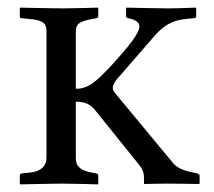

<svg xmlns="http://www.w3.org/2000/svg" viewBox="-20 -482 563 504"><path d="M179 -215C201 -215 217 -210 232 -190L343 -52C357 -36 358 -25 358 -12V0L359 1C359 1 395 0 420 0C448 0 501 1 501 1L504 0V-21C504 -24 500 -26 497 -27L492 -28C472 -32 448 -38 436 -52L285 -234C280 -240 276 -245 276 -251C276 -259 282 -270 299 -288L385 -387C421 -428 448 -431 487 -434C492 -434 495 -436 495 -439V-461L492 -462C492 -462 448 -460 422 -460C393 -460 312 -462 312 -462L311 -461V-439C311 -436 313 -435 317 -434C337 -431 346 -421 346 -413C346 -394 315 -357 275 -313C231 -266 212 -249 179 -249V-400C179 -420 190 -426 221 -432L232 -434C236 -435 238 -436 238 -439V-460L237 -462C237 -462 174 -460 146 -460C115 -460 33 -462 33 -462L32 -460V-438C32 -435 35 -434 39 -434L59 -432C91 -429 102 -422 102 -400V-67C102 -48 89 -32 59 -29L39 -27C35 -27 32 -25 32 -21V0L34 2C34 2 116 0 144 0C174 0 237 2 237 2L238 0V-21C238 -25 235 -26 232 -27L221 -29C192 -34 179 -45 179 -67Z"/></svg>

Font: Linux Libertine O C
Style: Regular
Weight: 400
Designer: Philipp H. Poll
Foundry: Philipp H. Poll
Version: Version 4.0.3